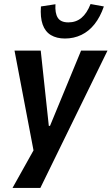

<svg xmlns="http://www.w3.org/2000/svg" viewBox="-20 -752 553 952"><path d="M42 180 151 -15 155 40 52 -501H182L222 -128H228L382 -501H513L180 180ZM302 -561Q261 -561 232.5 -578Q204 -595 191.5 -630.5Q179 -666 183 -720L255 -731Q252 -687 266.5 -664Q281 -641 319 -641Q357 -641 384 -663.5Q411 -686 429 -732L495 -720Q477 -668 449 -632.5Q421 -597 383.5 -579Q346 -561 302 -561Z"/></svg>

Font: Nunito Sans 7pt Condensed
Style: Bold Italic
Weight: 700
Width: 3
Italic angle: -9°
Designer: Vernon Adams
Foundry: Vernon Adams
Version: Version 3.101;gftools[0.9.27]